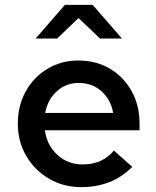

<svg xmlns="http://www.w3.org/2000/svg" viewBox="-20 -757 640 787"><path d="M313 10Q240 10 181 -24.5Q122 -59 87.5 -118Q53 -177 53 -250Q53 -324 85.5 -382.5Q118 -441 174.5 -475Q231 -509 301 -509Q374 -509 430.5 -475.5Q487 -442 519.5 -383.5Q552 -325 552 -250V-223H164Q172 -162 215 -122.5Q258 -83 319 -83Q400 -83 447 -140L522 -73Q479 -30 427 -10Q375 10 313 10ZM165 -294H444Q434 -349 396 -383Q358 -417 303 -417Q251 -417 213.5 -383.5Q176 -350 165 -294ZM126 -599 246 -737H360L480 -599H390L302 -683L214 -599Z"/></svg>

Font: Red Hat Mono Medium
Style: Regular
Weight: 500
Monospace: yes
Designer: Pentagram, MCKL
Foundry: Pentagram, MCKL
Version: Version 1.023; ttfautohint (v1.8.3)